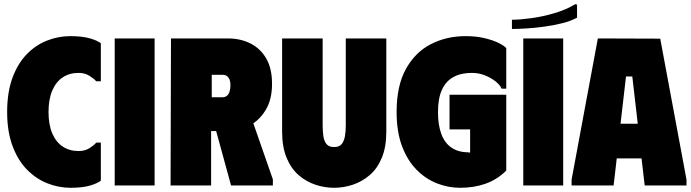

<svg xmlns="http://www.w3.org/2000/svg" viewBox="-20 -883 3291 914"><path d="M14 -350Q14 -443 39 -511.5Q64 -580 106.5 -624Q149 -668 203 -689.5Q257 -711 315 -711Q371 -711 407.5 -700.5Q444 -690 460 -677V-496H438Q428 -508 406 -522Q384 -536 354 -536Q311 -536 279 -515Q247 -494 229 -452.5Q211 -411 211 -350Q211 -289 229 -247.5Q247 -206 279 -185Q311 -164 354 -164Q385 -164 406.5 -178Q428 -192 438 -204H460V-23Q444 -10 408 0.5Q372 11 316 11Q259 11 205 -10.5Q151 -32 108 -76Q65 -120 39.5 -188.5Q14 -257 14 -350Z M526 -700H716V0H526Z M794 -700H1065Q1125 -700 1172.5 -676Q1220 -652 1247.5 -604.5Q1275 -557 1275 -484Q1275 -408 1244 -358Q1220 -319 1186 -296L1279 -29V0H1080L1009 -259H985V0H792ZM988 -420H1038Q1053 -420 1061.5 -428Q1070 -436 1073.5 -449.5Q1077 -463 1077 -478Q1077 -491 1073.5 -502Q1070 -513 1061.5 -520Q1053 -527 1038 -527H988Z M1819 -256V-700H1626V-285Q1626 -258 1622 -234.5Q1618 -211 1606.5 -197Q1595 -183 1570 -183Q1546 -183 1534.5 -197Q1523 -211 1519.5 -234.5Q1516 -258 1516 -285V-700H1323V-256Q1323 -183 1344.5 -131.5Q1366 -80 1402 -49Q1438 -18 1482 -3.5Q1526 11 1570 11Q1615 11 1659 -3.5Q1703 -18 1739.5 -49Q1776 -80 1797.5 -131.5Q1819 -183 1819 -256Z M1868 -350Q1868 -475 1912.5 -555Q1957 -635 2031.5 -673Q2106 -711 2196 -711Q2245 -711 2284 -702Q2323 -693 2350.5 -680Q2378 -667 2390 -654V-461H2368Q2360 -479 2338.5 -496Q2317 -513 2288 -524.5Q2259 -536 2226 -536Q2174 -536 2138 -516Q2102 -496 2083.5 -455Q2065 -414 2065 -349Q2065 -288 2081 -245Q2097 -202 2129.5 -180Q2162 -158 2209 -158L2212 -157Q2214 -155 2218 -158V-267H2120V-432H2390V-71Q2347 -28 2291.5 -8.5Q2236 11 2171 11Q2113 11 2059 -10.5Q2005 -32 1962 -76Q1919 -120 1893.5 -188Q1868 -256 1868 -350Z M2471 -700H2661V0H2471ZM2718 -863 2727 -861V-799Q2698 -783 2656.5 -772.5Q2615 -762 2570 -756Q2525 -750 2484.5 -747.5Q2444 -745 2417 -745V-789Q2455 -789 2509.5 -796.5Q2564 -804 2620 -820.5Q2676 -837 2718 -863Z M2701 0V-28L2826 -700L3123 -699L3248 -28V0H3049L3034 -129H2916L2901 0ZM2934 -294H3016L2990 -519H2960Z"/></svg>

Font: Phudu Light Black
Style: Regular
Weight: 900
Version: Version 1.005;gftools[0.9.23]